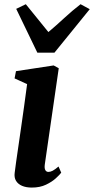

<svg xmlns="http://www.w3.org/2000/svg" viewBox="-20 -858 436 889"><path d="M127.5 10.5Q101 10.5 82.2 2.5Q63.5 -5.5 54.2 -20.8Q45 -36 48 -58Q50 -76.5 54.5 -107.2Q59 -138 64.8 -178.5Q70.5 -219 77.5 -266.2Q84.5 -313.5 91.5 -365Q98.5 -416.5 105.5 -468.5L47.5 -495L54 -528.5L228.5 -555L252 -542L187.5 -97Q185 -79 189.8 -70.5Q194.5 -62 204 -62Q213.5 -62 224 -67.5Q234.5 -73 251 -87L263.5 -58.5Q256 -48.5 238.2 -32.2Q220.5 -16 192.8 -2.8Q165 10.5 127.5 10.5ZM153 -614 55 -817 99.5 -838.5Q125 -808 151 -775Q177 -742 204 -709.5Q242 -741.5 277.5 -774.5Q313 -807.5 353 -838.5L395.5 -815.5L232 -614Z"/></svg>

Font: Merriweather 48pt
Style: Bold Italic
Weight: 700
Italic angle: -7.8°
Version: Version 2.101